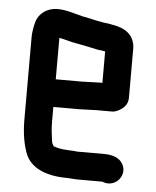

<svg xmlns="http://www.w3.org/2000/svg" viewBox="-48 -599 574 706"><g transform="rotate(5 239.0 -246.5)"><path d="M311 -200H365C377 -199 390 -204 404 -214C418 -224 426 -238 426 -257V-441C425 -458 420 -473 409 -486C390 -509 362 -515 327 -521L310 -523C305 -524 299 -525 294 -526C274 -529 252 -536 231 -539C201 -546 171 -558 136 -558C98 -558 68 -535 59 -505C55 -492 50 -465 50 -449V-142C50 -91 58 -45 73 -11C98 39 156 58 230 58C240 58 249 60 261 60H353C357 60 361 62 364 63C408 74 445 27 422 -12C410 -33 385 -42 353 -42H253C246 -43 238 -44 230 -44C226 -44 221 -44 215 -45C197 -45 180 -49 166 -54C164 -58 158 -66 158 -74C155 -96 152 -117 152 -143V-198H249C264 -198 297 -200 311 -200ZM249 -300H152V-453L162 -451C177 -448 197 -441 213 -439C241 -434 268 -428 296 -422L313 -420C316 -419 320 -419 324 -418V-302H311C298 -302 264 -300 249 -300Z"/></g></svg>

Font: Electronic
Style: UltBlk
Weight: 500
Version: Version 1.011